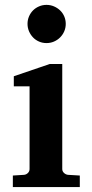

<svg xmlns="http://www.w3.org/2000/svg" viewBox="-20 -760 373 780"><path d="M32.2 0V-46.9L78.1 -49.8Q86.9 -50.8 93.5 -57.4Q100.1 -64 100.1 -73.2V-409.2H36.1V-450.2L182.1 -500H232.9V-73.2Q232.9 -64 240 -57.4Q247.1 -50.8 255.9 -49.8L304.2 -46.9V0ZM247.1 -663.1Q247.1 -647 241 -632.8Q234.9 -618.7 224.1 -607.9Q213.4 -597.2 199.2 -591.1Q185.1 -585 168.9 -585Q152.8 -585 138.7 -591.1Q124.5 -597.2 114.3 -607.9Q104 -618.7 97.9 -632.8Q91.8 -647 91.8 -663.1Q91.8 -679.2 97.9 -693.4Q104 -707.5 114.3 -717.8Q124.5 -728 138.7 -734.1Q152.8 -740.2 168.9 -740.2Q185.1 -740.2 199.2 -734.1Q213.4 -728 224.1 -717.8Q234.9 -707.5 241 -693.4Q247.1 -679.2 247.1 -663.1Z"/></svg>

Font: Charis SIL CyrE
Style: Bold
Weight: 700
Foundry: SIL International
Version: Version 5.000